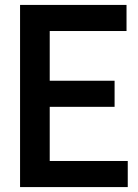

<svg xmlns="http://www.w3.org/2000/svg" viewBox="-20 -760 562 780"><path d="M61.5 0V-740H494V-634H182V-432H445.5V-326H182V-106H499V0Z"/></svg>

Font: Encode Sans Cnd SmBold
Style: Regular
Weight: 600
Width: 3
Designer: Multiple Designers
Foundry: Impallari Type
Version: Version 3.002; ttfautohint (v1.8.3) -l 8 -r 50 -G 200 -x 14 